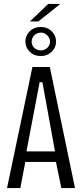

<svg xmlns="http://www.w3.org/2000/svg" viewBox="-20 -963 421 983"><path d="M16 0 146 -620H235L364 0H294L264 -146L277 -134H101L112 -146L84 0ZM114 -180 107 -188H272L263 -180L199 -532L197 -542H183L181 -532ZM190 -676Q155 -676 132.5 -698Q110 -720 110 -750Q110 -781 132.5 -803Q155 -825 190 -825Q222 -825 244.5 -803Q267 -781 267 -750Q267 -720 244.5 -698Q222 -676 190 -676ZM190 -705Q208 -705 222 -718Q236 -731 236 -749Q236 -768 222 -782Q208 -796 190 -796Q169 -796 155.5 -782Q142 -768 142 -749Q142 -731 155.5 -718Q169 -705 190 -705ZM133 -853 227 -943H289L176 -853Z"/></svg>

Font: Smooch Sans Thin Medium
Style: Regular
Weight: 500
Version: Version 1.010